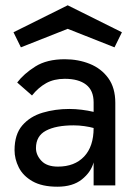

<svg xmlns="http://www.w3.org/2000/svg" viewBox="-20 -701 519 726"><path d="M197 5Q139 5 103 -15.5Q67 -36 51 -68Q35 -100 35 -133Q35 -193 64.5 -227Q94 -261 141.5 -275Q189 -289 242 -289Q265 -289 289 -286Q313 -283 334 -278V-314Q334 -359 305.5 -381Q277 -403 225 -403Q184 -403 154.5 -386.5Q125 -370 101 -340L45 -389Q70 -422 113.5 -449.5Q157 -477 225 -477Q276 -477 319.5 -459.5Q363 -442 389.5 -405.5Q416 -369 416 -312V0H334V-87Q324 -50 289.5 -22.5Q255 5 197 5ZM199 -71Q262 -71 298 -109Q334 -147 334 -217Q320 -221 299.5 -224Q279 -227 258 -227Q192 -227 154 -207Q116 -187 116 -141Q116 -115 136.5 -93Q157 -71 199 -71ZM236 -681 441 -579 413 -522 236 -592 59 -522 31 -579Z"/></svg>

Font: Lil Grotesk Medium
Style: Regular
Weight: 500
Designer: Bastien Sozeau
Foundry: NBR — Bastien Sozeau
Version: Version 3.003; ttfautohint (v1.8.4.7-5d5b);gftools[0.9.33]